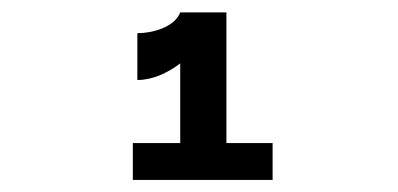

<svg xmlns="http://www.w3.org/2000/svg" viewBox="-20 -848 660 318"><path d="M207.5 -793V-715.5C232.5 -715.5 257.5 -727 278.5 -743V-611H200V-550H431.5V-611H355V-827.5H278.5C269 -802.5 231.5 -793 207.5 -793Z"/></svg>

Font: Monaspace Krypton
Style: Bold
Weight: 700
Designer: Riley Cran & the Lettermatic Team
Foundry: Lettermatic
Version: Version 1.200 (Monaspace Krypton)